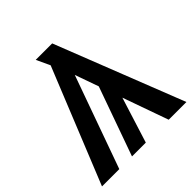

<svg xmlns="http://www.w3.org/2000/svg" viewBox="-189 -832 973 973"><g transform="rotate(-45 297.5 -345.5)"><path d="M329 -691H211L245 -618L-5 0H119L297 -497L342 -370L210 0H309L386 -245L473 0H600Z"/></g></svg>

Font: Fira Sans Medium
Style: Regular
Weight: 500
Designer: Carrois Corporate & Edenspiekermann AG
Foundry: Carrois Corporate GbR & Edenspiekermann AG
Version: Version 4.203